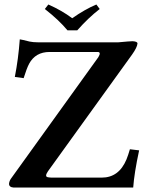

<svg xmlns="http://www.w3.org/2000/svg" viewBox="-20 -833 664 853"><path d="M279.8 -698.2Q242.7 -743.2 179.2 -793L194.8 -813Q255.4 -786.1 300.8 -752Q357.9 -792 408.2 -813L422.9 -793Q373 -754.4 323.2 -698.2ZM571.8 0H39.1Q21 -1.5 20 -15.1Q21 -27.8 27.8 -38.1L417 -579.1Q430.2 -601.1 415 -602.1H200.2Q137.7 -602.1 109.4 -549.8Q98.6 -529.3 85 -485.8L45.9 -491.2Q61.5 -570.8 67.9 -658.2Q74.7 -657.7 111.3 -648.4Q127.4 -645 148.9 -645H505.9Q557.6 -649.9 568.8 -649.9Q590.3 -648.9 590.8 -640.1Q589.8 -623 566.9 -590.8L192.9 -71.8Q177.7 -49.3 191.4 -45.9Q198.2 -44.4 209 -43.9H432.1Q508.3 -43.9 542 -125Q549.8 -144.5 557.1 -169.9L598.1 -165Q576.2 -63 571.8 0Z"/></svg>

Font: Linux Libertine O
Style: Semibold
Weight: 700
Designer: Philipp H. Poll
Foundry: Philipp H. Poll
Version: Version 5.0.0